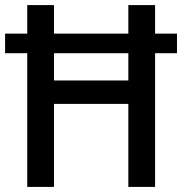

<svg xmlns="http://www.w3.org/2000/svg" viewBox="-21 -734 715 754"><path d="M86 0H191V-326H483V0H588V-525H674V-602H588V-714H483V-602H191V-714H86V-602H-1V-525H86ZM191 -418V-525H483V-418Z"/></svg>

Font: Noto Sans SemiCondensed Medium
Style: Regular
Weight: 500
Width: 4
Designer: Monotype Design Team
Foundry: Monotype Imaging Inc.
Version: Version 2.013